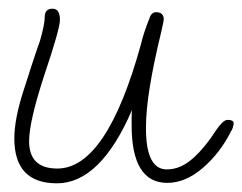

<svg xmlns="http://www.w3.org/2000/svg" viewBox="-20 -416 558 442"><path d="M111 6Q13 6 13 -97Q13 -143 35 -210Q44 -238 53 -266Q62 -294 72 -322Q83 -360 83 -377Q83 -396 101 -396Q118 -396 118 -370Q118 -350 82 -243Q47 -136 47 -91Q47 -28 112 -28Q226 -28 305 -316Q310 -339 326 -379Q331 -388 339 -388Q357 -388 357 -371Q357 -368 351 -342Q334 -272 325 -217Q316 -162 316 -121Q316 -26 364 -26Q395 -26 423 -50.5Q451 -75 478 -117Q484 -126 491 -133Q498 -140 504 -140Q518 -140 518 -132Q518 -129 516 -122.5Q514 -116 512 -114Q487 -64 447 -29.5Q407 5 365 5Q283 5 283 -128Q283 -136 283 -145Q283 -154 284 -163Q211 6 111 6Z"/></svg>

Font: Send Flowers
Style: Regular
Weight: 400
Designer: Robert E. Leuschke
Foundry: Robert E. Leuschke
Version: Version 1.010; ttfautohint (v1.8.4.7-5d5b)